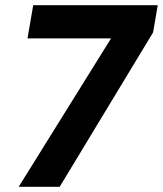

<svg xmlns="http://www.w3.org/2000/svg" viewBox="-20 -720 628 740"><path d="M52 0 408 -572H86L108 -700H588L570 -595L210 0Z"/></svg>

Font: DM Sans 20pt Black
Style: Italic
Weight: 900
Italic angle: -10°
Version: Version 4.004;gftools[0.9.30]